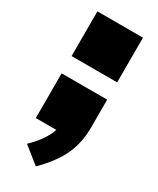

<svg xmlns="http://www.w3.org/2000/svg" viewBox="-174 -548 632 770"><g transform="rotate(30 142.5 -163.0)"><path d="M248 -494V-287H37V-494ZM37 -207H248V-79Q248 -8 222 49Q196 106 134 168L58 107Q115 52 132 0H37Z"/></g></svg>

Font: Nunito Sans Heavy
Style: Regular
Weight: 400
Designer: Vernon Adams
Foundry: Vernon Adams
Version: Version 2.500